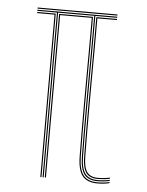

<svg xmlns="http://www.w3.org/2000/svg" viewBox="-47 -639 523 683"><g transform="rotate(5 214.5 -297.5)"><path d="M60 -596V-600H345V-596ZM130 0V-588H60V-592H345V-588H267V-514Q267 -499.2 266.9 -463.4Q266.8 -427.5 266.5 -379.2Q266.2 -331 266.1 -277.8Q266 -224.5 266.2 -174.2Q266.5 -124 267 -85.2Q267.5 -43.2 281.4 -25.1Q295.2 -7 326 -7Q348.2 -7 369 -11.5V-7.8Q349.2 -3 326 -3Q292.8 -3 278.2 -22.1Q263.8 -41.2 263 -85.2Q262.5 -124.2 262.2 -174.6Q262 -225 262.1 -278.2Q262.2 -331.5 262.5 -379.9Q262.8 -428.2 262.9 -464Q263 -499.8 263 -514V-588H134V0ZM122 0V-580H60V-584H126V0ZM326 5Q289 5 272.4 -15.9Q255.8 -36.8 255 -85Q254.5 -124 254.2 -174.4Q254 -224.8 254.1 -278Q254.2 -331.2 254.5 -379.6Q254.8 -428 254.9 -463.8Q255 -499.5 255 -514V-580H142V0H138V-584H259V-514Q259 -499.5 258.9 -463.9Q258.8 -428.2 258.5 -379.9Q258.2 -331.5 258.1 -278.2Q258 -225 258.2 -174.5Q258.5 -124 259 -85Q259.8 -39 275.4 -19Q291 1 326 1Q350 1 369 -3.8V0Q351.8 5 326 5ZM326 -11Q297.2 -11 284.4 -28.2Q271.5 -45.5 271 -85.2Q270.5 -124 270.2 -174.2Q270 -224.5 270.1 -277.8Q270.2 -331 270.5 -379.2Q270.8 -427.5 270.9 -463.4Q271 -499.2 271 -514V-584H345V-580H275V-514Q275 -499.2 274.9 -463.4Q274.8 -427.5 274.5 -379.2Q274.2 -331 274.1 -277.8Q274 -224.5 274.2 -174.2Q274.5 -124 275 -85.2Q275.5 -47.5 287.5 -31.2Q299.5 -15 326 -15Q347.8 -15 369 -19.5V-15.5Q358.8 -13.2 347.1 -12.1Q335.5 -11 326 -11Z"/></g></svg>

Font: Big Shoulders Inline Display Thin
Style: Regular
Weight: 100
Designer: Patric King
Foundry: XO Type Co
Version: Version 1.000